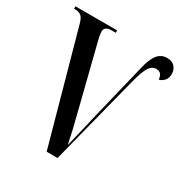

<svg xmlns="http://www.w3.org/2000/svg" viewBox="-167 -848 932 977"><g transform="rotate(30 298.5 -360.0)"><path d="M62 -652Q53 -683 39 -691.5Q25 -700 6 -700H0V-714H245V-700H220Q179 -700 179 -669Q179 -656 183.5 -636Q188 -616 191 -605L276 -266Q289 -217 300 -170Q311 -123 319 -83Q329 -124 336 -153.5Q343 -183 349 -208Q355 -233 361 -260L445 -606Q459 -667 480.5 -693.5Q502 -720 536 -720Q567 -720 582 -702Q597 -684 597 -661Q597 -636 583.5 -621Q570 -606 553 -603Q553 -619 544.5 -631.5Q536 -644 515 -644Q500 -644 487.5 -633.5Q475 -623 463 -594.5Q451 -566 438 -513L307 0H243Z"/></g></svg>

Font: Noto Serif Display ExtraCondensed SemiBold
Style: Regular
Weight: 600
Width: 2
Designer: Monotype Design Team
Foundry: Monotype Imaging Inc.
Version: Version 2.009